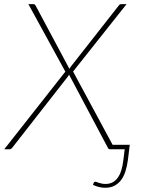

<svg xmlns="http://www.w3.org/2000/svg" viewBox="-40 -723 684 930"><path d="M588.5 -21.5 579.5 52Q575.5 81.5 567.8 106.2Q560 131 546.8 148.8Q533.5 166.5 514.5 176.5Q495.5 186.5 469.5 186.5Q440 186.5 410.5 172.5L413.5 163.5Q415.5 159 417.8 158Q420 157 422 157Q424 157 428.2 158.8Q432.5 160.5 438.8 162.5Q445 164.5 453 166.2Q461 168 470.5 168Q491 168 506 159.8Q521 151.5 531.5 136.2Q542 121 548.2 99.8Q554.5 78.5 557.5 53L564 0H492.5Q487 0 485 -3.2Q483 -6.5 481.5 -9L294.5 -361.5Q293.5 -359 292 -357Q290.5 -355 289 -352.5L20.5 -9Q14 0 7 0H-19.5L276.5 -376L97.5 -703H121.5Q126.5 -703 128.8 -700.8Q131 -698.5 133.5 -694L296.5 -389Q297.5 -393 302 -399L535.5 -696.5Q540 -703 548 -703H573L314 -376.5L505.5 -21.5Z"/></svg>

Font: Lato ExtraLight
Style: Italic
Weight: 275
Italic angle: -7°
Designer: Lukasz Dziedzic with Adam Twardoch and Botio Nikoltchev
Foundry: tyPoland Lukasz Dziedzic
Version: Version 2.015; 2015-08-06; http://www.latofonts.com/